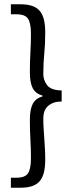

<svg xmlns="http://www.w3.org/2000/svg" viewBox="-20 -728 343 900"><path d="M57 105Q98 105 111.5 84Q125 63 125 14Q125 -32 122.5 -74Q120 -116 120 -167Q120 -215 133.5 -241Q147 -267 179 -276V-280Q147 -289 133.5 -314.5Q120 -340 120 -389Q120 -440 122.5 -482Q125 -524 125 -570Q125 -619 111.5 -640Q98 -661 57 -661H31V-708H75Q105 -708 127 -701.5Q149 -695 163.5 -680Q178 -665 185 -639.5Q192 -614 192 -575Q192 -520 187.5 -476Q183 -432 183 -381Q183 -352 201 -328.5Q219 -305 269 -304V-252Q244 -252 227.5 -245Q211 -238 201 -227Q191 -216 187 -202.5Q183 -189 183 -174Q183 -149 184.5 -126Q186 -103 187.5 -80Q189 -57 190.5 -32.5Q192 -8 192 19Q192 58 185 83.5Q178 109 163.5 124Q149 139 127 145.5Q105 152 75 152H31V105Z"/></svg>

Font: Myanmar Sanpya
Style: Regular
Weight: 400
Designer: Danh Hong
Foundry: Google Inc.
Version: Version 2.00 November 22, 2015